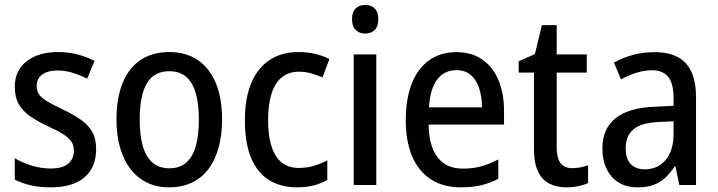

<svg xmlns="http://www.w3.org/2000/svg" viewBox="-20 -763 2962 792"><path d="M376.5 -148.4Q376.5 -97.2 354.5 -61.8Q332.5 -26.4 290.8 -8.3Q249 9.8 189.5 9.8Q142.6 9.8 106.2 1.2Q69.8 -7.3 41 -22V-110.4Q69.8 -92.8 109.6 -80.3Q149.4 -67.9 188.5 -67.9Q237.8 -67.9 261.2 -87.6Q284.7 -107.4 284.7 -142.1Q284.7 -162.1 275.1 -177.7Q265.6 -193.4 242.4 -208.5Q219.2 -223.6 177.7 -242.2Q135.3 -262.2 104.5 -283.4Q73.7 -304.7 57.4 -333.3Q41 -361.8 41 -404.8Q41 -472.2 89.8 -510.3Q138.7 -548.3 219.2 -548.3Q261.7 -548.3 298.8 -538.8Q335.9 -529.3 370.1 -511.7L339.4 -438.5Q311 -453.1 280.5 -462.6Q250 -472.2 218.3 -472.2Q176.8 -472.2 154.1 -455.3Q131.3 -438.5 131.3 -408.7Q131.3 -387.7 141.6 -373Q151.9 -358.4 175.8 -344.2Q199.7 -330.1 240.2 -311Q281.7 -291 312.3 -270Q342.8 -249 359.6 -220.5Q376.5 -191.9 376.5 -148.4Z M896 -270Q896 -206.1 881.8 -154.3Q867.7 -102.5 840.1 -65.9Q812.5 -29.3 771.5 -9.8Q730.5 9.8 676.8 9.8Q626.5 9.8 586.4 -9.8Q546.4 -29.3 518.3 -65.7Q490.2 -102.1 475.3 -153.8Q460.4 -205.6 460.4 -270Q460.4 -357.9 485.6 -420.2Q510.7 -482.4 559.6 -515.4Q608.4 -548.3 679.2 -548.3Q745.6 -548.3 794.4 -516.1Q843.3 -483.9 869.6 -421.9Q896 -359.9 896 -270ZM556.2 -270Q556.2 -205.6 569.1 -160.6Q582 -115.7 609.1 -92.3Q636.2 -68.8 678.7 -68.8Q721.2 -68.8 748 -92Q774.9 -115.2 787.6 -160.2Q800.3 -205.1 800.3 -270Q800.3 -334 787.6 -378.4Q774.9 -422.9 748 -446Q721.2 -469.2 678.2 -469.2Q614.3 -469.2 585.2 -418.2Q556.2 -367.2 556.2 -270Z M1205.6 9.8Q1137.7 9.8 1089.4 -20.5Q1041 -50.8 1015.6 -112.1Q990.2 -173.3 990.2 -266.1Q990.2 -358.4 1016.8 -421.1Q1043.5 -483.9 1093 -516.1Q1142.6 -548.3 1211.4 -548.3Q1250 -548.3 1282.2 -540.3Q1314.5 -532.2 1338.9 -519.5L1310.5 -443.4Q1287.6 -454.1 1262.5 -460.7Q1237.3 -467.3 1213.9 -467.3Q1171.4 -467.3 1143.1 -444.6Q1114.7 -421.9 1100.3 -377.4Q1085.9 -333 1085.9 -266.6Q1085.9 -202.6 1100.1 -158.9Q1114.3 -115.2 1142.1 -92.8Q1169.9 -70.3 1211.9 -70.3Q1245.1 -70.3 1274.4 -78.9Q1303.7 -87.4 1330.1 -101.6V-21Q1304.7 -5.9 1273.4 2Q1242.2 9.8 1205.6 9.8Z M1532.2 -538.6V0H1439V-538.6ZM1486.8 -742.7Q1511.2 -742.7 1525.9 -728Q1540.5 -713.4 1540.5 -683.6Q1540.5 -654.3 1525.6 -639.4Q1510.7 -624.5 1486.8 -624.5Q1462.4 -624.5 1447.3 -639.4Q1432.1 -654.3 1432.1 -683.6Q1432.1 -713.9 1447 -728.3Q1461.9 -742.7 1486.8 -742.7Z M1862.8 -547.9Q1926.3 -547.9 1970 -517.1Q2013.7 -486.3 2036.4 -431.9Q2059.1 -377.4 2059.1 -306.2V-249H1748Q1749.5 -159.7 1785.4 -113.5Q1821.3 -67.4 1889.2 -67.4Q1929.7 -67.4 1964.1 -76.7Q1998.5 -85.9 2035.6 -105.5V-25.4Q2001 -7.3 1964.6 1.2Q1928.2 9.8 1881.8 9.8Q1808.1 9.8 1757.1 -23.4Q1706.1 -56.6 1679.9 -118.7Q1653.8 -180.7 1653.8 -265.6Q1653.8 -355.5 1678.7 -418.5Q1703.6 -481.4 1750.5 -514.6Q1797.4 -547.9 1862.8 -547.9ZM1862.8 -473.6Q1813 -473.6 1783.7 -435.3Q1754.4 -397 1749.5 -320.3H1968.3Q1967.8 -364.3 1956.5 -398.9Q1945.3 -433.6 1922.1 -453.6Q1898.9 -473.6 1862.8 -473.6Z M2339.8 -69.3Q2356.9 -69.3 2374.3 -72.5Q2391.6 -75.7 2405.8 -81.5V-7.8Q2388.7 0 2365.2 4.9Q2341.8 9.8 2315.9 9.8Q2274.9 9.8 2244.9 -6.1Q2214.8 -22 2198.7 -56.6Q2182.6 -91.3 2182.6 -148.4V-463.4H2119.6V-510.3L2186.5 -540L2215.3 -659.2H2276.4V-538.6H2400.4V-463.4H2276.4V-153.3Q2276.4 -110.8 2292.2 -90.1Q2308.1 -69.3 2339.8 -69.3Z M2679.7 -547.9Q2767.1 -547.9 2809.1 -502Q2851.1 -456.1 2851.1 -362.8V0H2782.2L2766.1 -76.7H2763.2Q2744.6 -48.3 2723.6 -29.1Q2702.6 -9.8 2675.3 0Q2647.9 9.8 2609.9 9.8Q2564 9.8 2531.7 -10.3Q2499.5 -30.3 2482.2 -66.4Q2464.8 -102.5 2464.8 -150.9Q2464.8 -232.4 2519.5 -275.6Q2574.2 -318.8 2680.7 -322.8L2758.3 -326.7V-358.4Q2758.3 -419.4 2736.1 -446.3Q2713.9 -473.1 2669.9 -473.1Q2637.7 -473.1 2606 -463.1Q2574.2 -453.1 2541.5 -435.5L2512.7 -504.9Q2547.9 -524.9 2590.6 -536.4Q2633.3 -547.9 2679.7 -547.9ZM2758.3 -262.7 2697.3 -259.8Q2624.5 -256.3 2592.8 -229.2Q2561 -202.1 2561 -151.9Q2561 -106.9 2582.3 -85.7Q2603.5 -64.5 2639.6 -64.5Q2692.9 -64.5 2725.6 -102.8Q2758.3 -141.1 2758.3 -211.9Z"/></svg>

Font: Open Sans SemiCondensed Medium
Style: Regular
Weight: 500
Width: 4
Designer: Monotype Design Team
Foundry: Monotype Imaging Inc.
Version: Version 3.000